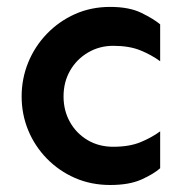

<svg xmlns="http://www.w3.org/2000/svg" viewBox="-20 -524 523 559"><path d="M300.8 14.6Q245.1 14.6 198.2 -5.9Q151.4 -26.4 116.2 -62.5Q81.1 -98.6 62 -145Q43 -191.4 43 -243.2Q43 -294.9 62 -341.8Q81.1 -388.7 116.2 -425.3Q151.4 -461.9 198.2 -482.9Q245.1 -503.9 300.8 -503.9Q356.4 -503.9 392.1 -486.3Q427.7 -468.8 446.3 -453.1V-345.7Q420.9 -364.3 388.7 -377.4Q356.4 -390.6 309.6 -390.6Q269.5 -390.6 236.3 -371.1Q203.1 -351.6 184.1 -318.4Q165 -285.2 165 -243.2Q165 -202.1 183.6 -168.9Q202.1 -135.7 234.9 -116.2Q267.6 -96.7 309.6 -96.7Q356.4 -96.7 388.7 -109.9Q420.9 -123 446.3 -141.6V-34.2Q427.7 -17.6 392.1 -1.5Q356.4 14.6 300.8 14.6Z"/></svg>

Font: Sen SemiBold
Style: Regular
Weight: 600
Designer: Kosal Sen, Philatype
Foundry: Philatype
Version: Version 2.000;gftools[0.9.31]